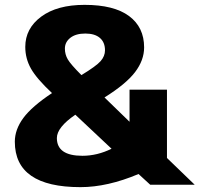

<svg xmlns="http://www.w3.org/2000/svg" viewBox="-20 -760 821 790"><path d="M290 -288Q214 -236 214 -192Q214 -119 319 -119Q380 -119 439 -148ZM410 -359 513 -259V-391H667V-110L781 0H598L550 -44Q422 10 311 10Q41 10 41 -177Q41 -227 76 -274.5Q111 -322 194 -377Q131 -436 107.5 -477.5Q84 -519 84 -567Q84 -643 149.5 -691.5Q215 -740 328 -740Q449 -740 511 -694Q573 -648 573 -565Q573 -512 535.5 -463Q498 -414 410 -359ZM315 -451Q376 -488 394 -508.5Q412 -529 412 -553Q412 -586 391 -604Q370 -622 331 -622Q292 -622 269.5 -604.5Q247 -587 247 -560Q247 -536 259 -515.5Q271 -495 315 -451Z"/></svg>

Font: M PLUS 1p ExtraBold
Style: Regular
Weight: 800
Version: Version 1.062